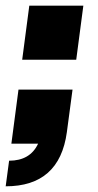

<svg xmlns="http://www.w3.org/2000/svg" viewBox="-44 -505 344 675"><path d="M-24 150 -12 60Q62 60 90 0H-4L21 -190H211L191 -40Q165 150 -24 150ZM224 -295H34L59 -485H249Z"/></svg>

Font: Tanohe Sans ExtraBold
Style: Italic
Weight: 800
Designer: Village Type and Design LLC & Cristiano Sobral
Foundry: Cooper Hewitt Smithsonian Design Museum
Version: Version 1.00;September 29, 2021;FontCreator 13.0.0.2655 64-b